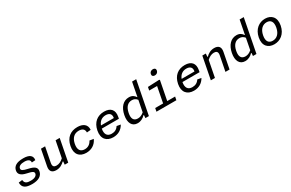

<svg xmlns="http://www.w3.org/2000/svg" viewBox="192 -2297 5816 3834"><g transform="rotate(-30 3100.0 -380.0)"><path d="M359.5 -525.5C204.5 -525.5 130.5 -475.5 113 -385.5C97 -304.5 152 -254 270.5 -228.5C387.5 -203.5 427.5 -184.5 418 -138.5C410.5 -97.5 367 -61.5 274.5 -61.5C200.5 -61.5 132.5 -70 126.5 -160L41 -149C40.5 -29 119 11.5 261 11.5C412 11.5 494 -43 512.5 -138.5C529.5 -224 473.5 -266 341.5 -294C231.5 -317.5 194.5 -338.5 203 -383.5C213 -432.5 266 -455 343.5 -455C430.5 -455 474 -425 469 -366.5L552 -372.5C568.5 -476.5 494.5 -525.5 359.5 -525.5Z M764 -513.5 693 -146C671.5 -35 726.5 11.5 818.5 11.5C905 11.5 967 -30.5 1009 -73.5H1021.5L1015.5 0H1096L1195.5 -513.5H1101L1028.5 -139.5C981 -95 927.5 -66 867.5 -66C815.5 -66 776 -87.5 792.5 -171.5L859 -513.5Z M1775.5 -156.5 1684 -171C1649 -101.5 1593 -65.5 1520 -65.5C1422 -65.5 1372 -128 1397 -258C1421 -381 1489 -448 1594.5 -448C1671 -448 1724 -414.5 1721 -335.5L1811.5 -343.5C1823 -467 1732 -525.5 1606.5 -525.5C1452 -525.5 1336 -443.5 1301 -264.5C1266.5 -87 1357.5 12 1510 12C1627 12 1725 -43 1775.5 -156.5Z M1921 -264C1886.5 -88 1978.5 12 2132 12C2245 12 2332.5 -39 2385.5 -135L2297.5 -150.5C2261.5 -92 2207 -65.5 2140.5 -65.5C2040 -65.5 1993 -128.5 2016 -253.5H2410.5L2418 -292C2447.5 -442.5 2372 -525.5 2223 -525.5C2068.5 -525.5 1954.5 -437.5 1921 -264ZM2033.5 -316.5C2067 -403.5 2131 -448 2215 -448C2295.5 -448 2348 -408 2330 -316.5Z M2541 -262.5C2509 -99 2565 12.5 2694 12.5C2767.5 12.5 2827 -22 2868.5 -67.5H2881L2875.5 0H2956L3104.5 -765H3009.5L2947.5 -445.5H2941.5C2912 -491 2870.5 -525.5 2794.5 -525.5C2667.5 -525.5 2573.5 -429.5 2541 -262.5ZM2637 -255.5C2662 -383.5 2726.5 -445.5 2818 -445.5C2863 -445.5 2902.5 -429.5 2936 -386.5L2885.5 -126.5C2835.5 -83.5 2790 -68 2745 -68C2651.5 -68 2612.5 -131.5 2637 -255.5Z M3130.5 0H3589.5L3604.5 -76.5H3422.5L3507.5 -513L3497 -525L3230.5 -513.5L3216 -438.5H3398L3328 -76.5H3145.5ZM3466.5 -643C3507.5 -643 3541 -667.5 3548.5 -707.5C3556.5 -747.5 3532.5 -771.5 3491.5 -771.5C3450 -771.5 3417 -747.5 3409 -707.5C3401.5 -667.5 3425 -643 3466.5 -643Z M3781 -264C3746.5 -88 3838.5 12 3992 12C4105 12 4192.5 -39 4245.5 -135L4157.5 -150.5C4121.5 -92 4067 -65.5 4000.5 -65.5C3900 -65.5 3853 -128.5 3876 -253.5H4270.5L4278 -292C4307.5 -442.5 4232 -525.5 4083 -525.5C3928.5 -525.5 3814.5 -437.5 3781 -264ZM3893.5 -316.5C3927 -403.5 3991 -448 4075 -448C4155.5 -448 4208 -408 4190 -316.5Z M4816 0 4887 -367.5C4909 -479 4853.5 -525.5 4762 -525.5C4675 -525.5 4613.5 -483.5 4571 -440H4558.5L4564.5 -513.5H4484L4384.5 0H4479L4551.5 -374C4599 -418.5 4652.5 -448 4712.5 -448C4764.5 -448 4804 -426 4788 -342.5L4721 0Z M5021 -262.5C4989 -99 5045 12.5 5174 12.5C5247.5 12.5 5307 -22 5348.5 -67.5H5361L5355.5 0H5436L5584.5 -765H5489.5L5427.5 -445.5H5421.5C5392 -491 5350.5 -525.5 5274.5 -525.5C5147.5 -525.5 5053.5 -429.5 5021 -262.5ZM5117 -255.5C5142 -383.5 5206.5 -445.5 5298 -445.5C5343 -445.5 5382.5 -429.5 5416 -386.5L5365.5 -126.5C5315.5 -83.5 5270 -68 5225 -68C5131.5 -68 5092.5 -131.5 5117 -255.5Z M6139 -249C6174 -430.5 6075.5 -525.5 5934 -525.5C5799.5 -525.5 5675.5 -440.5 5641 -262.5C5605.5 -81 5705 12 5846 12C5980.5 12 6104 -71 6139 -249ZM6042.5 -256C6017 -125 5943 -65.5 5853 -65.5C5763 -65.5 5711.5 -125 5737 -256C5762.5 -387 5837 -448 5927 -448C6017.5 -448 6068 -387 6042.5 -256Z"/></g></svg>

Font: Monaspace Neon
Style: Italic
Weight: 400
Italic angle: -11°
Designer: Riley Cran & the Lettermatic Team
Foundry: Lettermatic
Version: Version 1.200 (Monaspace Neon)